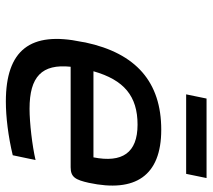

<svg xmlns="http://www.w3.org/2000/svg" viewBox="-54 -646 709 640"><g transform="rotate(90 300.0 -325.5)"><path d="M589 -268C622 -422 566 -509 412 -509C253 -509 157 -425 121 -256L119 -244C83 -73 146 9 318 9C369 9 435 1 497 -14L513 -90C466 -79 389 -70 342 -70C235 -70 192 -111 202 -207H537C570 -207 579 -223 589 -268ZM217 -283C246 -385 300 -430 395 -430C489 -430 523 -379 504 -283ZM294 -592H559L573 -660H308Z"/></g></svg>

Font: LT Wave Mono
Style: Italic
Weight: 400
Designer: Daniel Lyons
Version: Version 2.5 (Glyphs App)